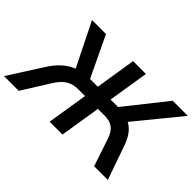

<svg xmlns="http://www.w3.org/2000/svg" viewBox="-151 -1017 1329 1329"><g transform="rotate(45 513.0 -352.5)"><path d="M-34 0 126 -251Q155 -296 187.5 -327Q220 -358 257.5 -377Q295 -396 339 -402L291 -365L122 -705H259L409 -390L386 -407H477L524 -705H650L602 -407H686L662 -390L912 -705H1060L782 -365L730 -402Q772 -396 803 -377Q834 -358 856.5 -326.5Q879 -295 894 -251L982 0H848L780 -203Q763 -254 733 -276.5Q703 -299 653 -299H586L538 0H412L460 -299H393Q342 -299 305.5 -276.5Q269 -254 237 -203L110 0Z"/></g></svg>

Font: Nunito Sans 11pt
Style: Bold Italic
Weight: 700
Italic angle: -9°
Version: Version 3.101;gftools[0.9.27]